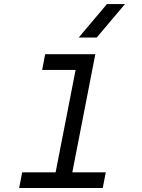

<svg xmlns="http://www.w3.org/2000/svg" viewBox="-20 -937 707 957"><path d="M372.4 -750 513 -916.7H602.9L462.2 -750ZM75.5 0 90.5 -78.1H257.2L356.8 -588.5H190.1L205.1 -666.7H455.1L340.5 -78.1H507.2L492.2 0Z"/></svg>

Font: Monoid
Style: Italic
Weight: 400
Width: 4
Italic angle: -11°
Monospace: yes
Version: Version 0.61